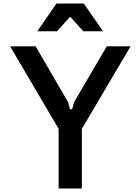

<svg xmlns="http://www.w3.org/2000/svg" viewBox="-20 -1061 790 1081"><path d="M181 -800 363 -486 374 -446H386L397 -486L581 -800H715L441 -336V0H310V-336L37 -800ZM190 -885 298 -1041H452L560 -885H449L337 -1009H413L301 -885Z"/></svg>

Font: Martian Mono SemiExpanded Medium
Style: Regular
Weight: 500
Width: 6
Designer: Roman Shamin
Foundry: Evil Martians
Version: Version 1.000